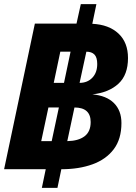

<svg xmlns="http://www.w3.org/2000/svg" viewBox="-42 -825 662 936"><path d="M-22 0 128 -710H331L352 -805H428L408 -709Q489 -705 535.5 -661.5Q582 -618 582 -542Q582 -460 535.5 -417Q489 -374 409 -365H408Q477 -359 513.5 -322.5Q550 -286 550 -225Q550 -147 512.5 -97.5Q475 -48 409 -24Q343 0 257 0L238 91H162L181 0ZM220 -421H270L302 -573H252ZM432 -513Q432 -545 418.5 -559Q405 -573 379 -573L346 -421Q384 -421 408 -446Q432 -471 432 -513ZM159 -137H210L245 -301H194ZM400 -230Q400 -301 321 -301L286 -137Q340 -138 370 -160.5Q400 -183 400 -230Z"/></svg>

Font: Geist Mono ExtraBold
Style: Italic
Weight: 800
Italic angle: -12°
Monospace: yes
Designer: Basement.studio, Andrés Briganti, Mateo Zaragoza
Foundry: Basement.studio, Vercel, Andrés Briganti, Guido Ferreyra, Mateo Zaragoza
Version: Version 1.500; ttfautohint (v1.8.4.7-5d5b)